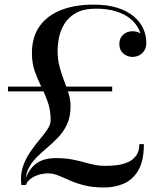

<svg xmlns="http://www.w3.org/2000/svg" viewBox="-20 -780 665 830"><path d="M72.5 20Q67 -21.5 78 -56.2Q89 -91 108.8 -120.2Q128.5 -149.5 149.2 -174Q170 -198.5 184.5 -220Q199 -241.5 199 -260.5Q199 -303.5 186.8 -338.2Q174.5 -373 158.5 -405.2Q142.5 -437.5 130.2 -472.2Q118 -507 118 -550Q118 -620 151 -666.5Q184 -713 243.8 -736.5Q303.5 -760 384 -760Q445 -760 488.2 -746Q531.5 -732 559 -708.5Q586.5 -685 599.5 -655.8Q612.5 -626.5 612.5 -595.5Q612.5 -575 603.8 -561.2Q595 -547.5 581.5 -540.8Q568 -534 552.5 -534Q540 -534 527 -539.8Q514 -545.5 505 -557.8Q496 -570 496 -590Q496 -607.5 504 -619.8Q512 -632 525 -638.5Q538 -645 552.5 -645Q567 -645 580.5 -639Q594 -633 602.8 -621.8Q611.5 -610.5 611.5 -595.5H593.5Q593.5 -624.5 581.5 -650.8Q569.5 -677 545 -697.8Q520.5 -718.5 483 -730.5Q445.5 -742.5 394.5 -742.5Q342.5 -742.5 310 -724.8Q277.5 -707 259.8 -679Q242 -651 235.5 -619.5Q229 -588 229 -560Q229 -523 237.5 -491.2Q246 -459.5 257 -431.2Q268 -403 276.5 -375.8Q285 -348.5 285 -320.5Q285 -275.5 270.2 -243.5Q255.5 -211.5 232.2 -187Q209 -162.5 183.5 -141.2Q158 -120 136 -97.5Q114 -75 101.2 -47Q88.5 -19 91.5 20ZM431.5 30.5Q380.5 30.5 344.5 21.2Q308.5 12 281.8 0Q255 -12 232.8 -21.2Q210.5 -30.5 187 -30.5Q166.5 -30.5 146.5 -24.2Q126.5 -18 111.8 -6.8Q97 4.5 92 20H81.5Q89 -8 100.2 -29.5Q111.5 -51 128 -66Q144.5 -81 167.5 -88.8Q190.5 -96.5 221.5 -96.5Q259 -96.5 287 -91.5Q315 -86.5 338.8 -79.8Q362.5 -73 386 -68Q409.5 -63 438 -63Q461.5 -63 486.8 -66.2Q512 -69.5 533.8 -79.2Q555.5 -89 569 -107.8Q582.5 -126.5 582.5 -157H602Q602 -84.5 578 -43.8Q554 -3 515 13.8Q476 30.5 431.5 30.5ZM14.5 -385V-405.5H465V-385Z"/></svg>

Font: Bodoni Moda SC
Style: Regular
Weight: 400
Designer: Owen Earl
Foundry: indestructible type
Version: Version 2.005